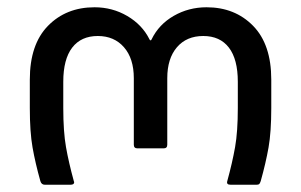

<svg xmlns="http://www.w3.org/2000/svg" viewBox="-20 -508 828 528"><path d="M397 -400Q417 -441 458 -464.5Q499 -488 548 -488Q626 -488 676 -437Q726 -386 726 -289V-211Q726 -145 718.5 -102.5Q711 -60 697 -10Q695 -4 693 -2Q691 0 686 0H614Q602 0 605 -10Q619 -61 626.5 -103.5Q634 -146 634 -211V-283Q634 -345 609.5 -377Q585 -409 539 -409Q493 -409 466.5 -378Q440 -347 440 -293V-110Q440 -100 430 -100H358Q348 -100 348 -110V-293Q348 -347 321 -378Q294 -409 249 -409Q203 -409 178.5 -377Q154 -345 154 -283V-211Q154 -146 161.5 -103.5Q169 -61 183 -10L184 -7Q184 0 174 0H103Q94 0 91 -10Q77 -60 69.5 -102.5Q62 -145 62 -211V-289Q62 -386 112 -437Q162 -488 240 -488Q289 -488 330 -464Q371 -440 391 -400Q392 -397 394 -397Q396 -397 397 -400Z"/></svg>

Font: Barlow GEO Medium
Style: Regular
Weight: 500
Designer: Jeremy Tribby
Foundry: Tribby Type
Version: Version 1.408